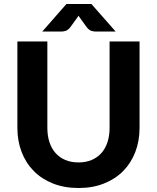

<svg xmlns="http://www.w3.org/2000/svg" viewBox="-20 -933 786 961"><path d="M373 -120Q409.5 -120 438.5 -132.2Q467.5 -144.5 487.5 -167Q507.5 -189.5 518 -221.5Q528.5 -253.5 528.5 -293.5V-725.5H678.5V-293.5Q678.5 -227.5 657.2 -172.2Q636 -117 596.5 -77Q557 -37 500.5 -14.5Q444 8 373 8Q302 8 245.2 -14.5Q188.5 -37 149 -77Q109.5 -117 88.2 -172.2Q67 -227.5 67 -293.5V-725.5H217V-293.5Q217 -253.5 227.5 -221.5Q238 -189.5 258 -167Q278 -144.5 307 -132.2Q336 -120 373 -120ZM559 -775H459Q451 -775 439.2 -778Q427.5 -781 415 -795.5L381 -842.5Q378.5 -845.5 376.8 -848.5Q375 -851.5 373 -854.5Q371 -851.5 369.2 -848.5Q367.5 -845.5 365 -842.5L331 -795.5Q318.5 -781 306.8 -778Q295 -775 287 -775H191.5L312.5 -913H437.5Z"/></svg>

Font: Lato
Style: Regular
Weight: 800
Designer: Lukasz Dziedzic with Adam Twardoch and Botio Nikoltchev
Foundry: tyPoland Lukasz Dziedzic
Version: Version 2.015; 2015-08-06; http://www.latofonts.com/; ttfaut